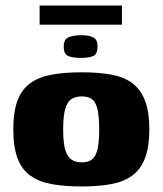

<svg xmlns="http://www.w3.org/2000/svg" viewBox="-20 -666 587 693"><path d="M275 7Q212 7 166 -1.5Q120 -10 89 -32.5Q58 -55 43 -95.5Q28 -136 28 -199Q28 -262 43 -302.5Q58 -343 89 -365.5Q120 -388 166 -396.5Q212 -405 275 -405Q337 -405 382.5 -396.5Q428 -388 458 -365.5Q488 -343 503.5 -302.5Q519 -262 519 -199Q519 -136 503.5 -95.5Q488 -55 457.5 -32.5Q427 -10 381.5 -1.5Q336 7 275 7ZM275 -80Q298 -80 311.5 -90Q325 -100 331.5 -125.5Q338 -151 338 -199Q338 -247 331.5 -273Q325 -299 311.5 -308.5Q298 -318 275 -318Q253 -318 238 -308.5Q223 -299 215.5 -273Q208 -247 208 -199Q208 -151 215.5 -125.5Q223 -100 238 -90Q253 -80 275 -80ZM272 -457Q244 -457 227 -463.5Q210 -470 210 -498Q210 -525 228.5 -532Q247 -539 274 -539Q300 -539 316 -531.5Q332 -524 332 -498Q332 -470 316 -463.5Q300 -457 272 -457ZM123 -577V-646H420V-577Z"/></svg>

Font: Genos ExtraBold
Style: Regular
Weight: 800
Designer: Robert E. Leuschke
Foundry: Robert E. Leuschke
Version: Version 1.010